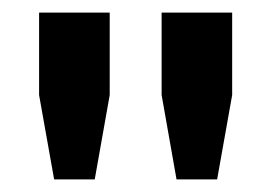

<svg xmlns="http://www.w3.org/2000/svg" viewBox="-20 -820 430 304"><path d="M65.7 -536 41.9 -669.5V-800H153.7V-669.5L130 -536ZM259.5 -536 235.9 -669.5V-800H347.6V-669.5L323.8 -536Z"/></svg>

Font: Big Shoulders Stencil Text SC Thin
Style: Regular
Weight: 100
Designer: Patric King
Foundry: XO Type Co
Version: Version 2.001